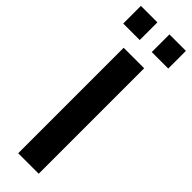

<svg xmlns="http://www.w3.org/2000/svg" viewBox="-311 -911 914 914"><g transform="rotate(45 145.5 -454.5)"><path d="M77 0V-710H215V0ZM-6 -790V-909H105V-790ZM186 -790V-909H297V-790Z"/></g></svg>

Font: Oxford Sans
Style: Bold
Weight: 700
Designer: Matt McInerney, Pablo Impallari, Rodrigo Fuenzalida
Foundry: Matt McInerney, Pablo Impallari, Rodrigo Fuenzalida
Version: Version 3.000g; ttfautohint (v1.5) -l 8 -r 28 -G 28 -x 14 -D